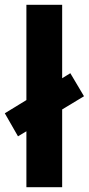

<svg xmlns="http://www.w3.org/2000/svg" viewBox="-32 -780 370 800"><path d="M78 0V-233L43 -212L-12 -308L78 -363V-760H227V-454L261 -475L318 -379L227 -324V0Z"/></svg>

Font: Noto Sans Hebrew
Style: Bold
Weight: 700
Designer: Monotype Design Team
Foundry: Monotype Imaging Inc.
Version: Version 2.003